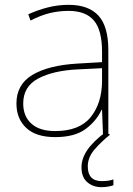

<svg xmlns="http://www.w3.org/2000/svg" viewBox="-20 -557 551 794"><path d="M264 -537Q346 -537 387 -492.5Q428 -448 428 -350V0H406L402 -103H400Q379 -57 334 -23.5Q289 10 208 10Q129 10 88.5 -28Q48 -66 48 -129Q48 -208 114.5 -247.5Q181 -287 299 -294L402 -300V-343Q402 -433 368 -472.5Q334 -512 264 -512Q224 -512 186.5 -503Q149 -494 106 -472L97 -498Q137 -516 178.5 -526.5Q220 -537 264 -537ZM301 -270Q199 -265 137.5 -232Q76 -199 76 -129Q76 -76 110 -45.5Q144 -15 208 -15Q308 -15 354.5 -72Q401 -129 402 -220V-275ZM343 131Q343 192 401 192Q430 192 449 185V209Q441 212 428 214.5Q415 217 399 217Q365 217 341 196.5Q317 176 317 135Q317 99 341 63.5Q365 28 417 -11L435 0Q401 27 372 60Q343 93 343 131Z"/></svg>

Font: Noto Sans Myanmar Thin
Style: Regular
Weight: 100
Designer: Monotype Design Team
Foundry: Monotype Imaging Inc.
Version: Version 2.107; ttfautohint (v1.8.4.7-5d5b)